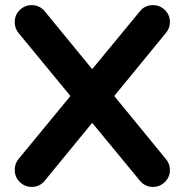

<svg xmlns="http://www.w3.org/2000/svg" viewBox="-20 -738 729 758"><path d="M635 -608 431 -359 635 -110Q653 -88 650.5 -60.5Q648 -33 626 -15Q608 0 584 0Q552 0 532 -25L344 -253L157 -25Q137 0 105 0Q81 0 63 -15Q41 -33 38.5 -60.5Q36 -88 53 -110L258 -359L53 -608Q36 -630 38.5 -657.5Q41 -685 62.5 -702.5Q84 -720 111.5 -717.5Q139 -715 157 -693L344 -465L532 -693Q549 -715 577 -717.5Q605 -720 626.5 -702.5Q648 -685 650.5 -657.5Q653 -630 635 -608Z"/></svg>

Font: Multiround Pro
Style: Regular
Weight: 400
Designer: Ivan Filipov, Sasha Pavljenko
Version: Version 1.005;Fontself Maker 3.5.4